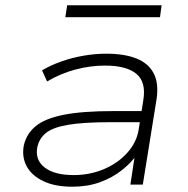

<svg xmlns="http://www.w3.org/2000/svg" viewBox="-20 -698 711 726"><path d="M253 8Q188 8 144 -13Q100 -34 81 -69Q62 -104 70 -148Q80 -192 115 -221Q150 -250 221 -264Q292 -278 409 -278H530L523 -236H399Q295 -236 237 -226Q179 -216 153.5 -195Q128 -174 121 -141Q112 -94 148.5 -65Q185 -36 259 -36Q320 -36 373 -58.5Q426 -81 461 -120Q496 -159 504 -206L522 -320Q533 -388 495.5 -419Q458 -450 377 -450Q321 -450 265 -435Q209 -420 158 -390L139 -432Q173 -452 213 -466Q253 -480 296.5 -487.5Q340 -495 382 -495Q450 -495 495.5 -477Q541 -459 561 -421Q581 -383 572 -323L520 0H473L491 -118L502 -119Q478 -84 441.5 -55Q405 -26 358 -9Q311 8 253 8ZM227 -633 234 -678H591L585 -633Z"/></svg>

Font: Nunito Sans 10pt Expanded ExtraLight
Style: Italic
Weight: 250
Width: 7
Italic angle: -9°
Designer: Vernon Adams
Foundry: Vernon Adams
Version: Version 3.101;gftools[0.9.27]